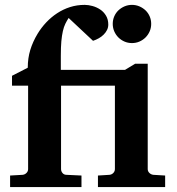

<svg xmlns="http://www.w3.org/2000/svg" viewBox="-20 -760 720 780"><path d="M377.9 0V-46.9L424.8 -49.8Q434.1 -50.8 440.4 -57.4Q446.8 -64 446.8 -73.2V-412.1H228V-73.2Q228 -64 234.1 -56.9Q240.2 -49.8 250 -49.8L311 -46.9V0H21V-46.9L71.8 -49.8Q81.1 -50.8 87.6 -57.4Q94.2 -64 94.2 -73.2V-412.1H28.8V-452.1L92.8 -484.9Q92.8 -523.4 103 -557.1Q113.3 -590.8 132.8 -623Q147.9 -647.9 168 -669.2Q188 -690.4 212.2 -706.3Q236.3 -722.2 264.4 -731.2Q292.5 -740.2 324.2 -740.2Q338.9 -740.2 355.7 -735.6Q372.6 -731 387 -721.4Q401.4 -711.9 410.6 -696.5Q419.9 -681.2 419.9 -660.2Q419.9 -648.4 414.8 -638.2Q409.7 -627.9 401.1 -619.4Q392.6 -610.8 381.3 -604.5Q370.1 -598.1 357.9 -594.2L258.8 -687Q251.5 -675.8 245.4 -663.3Q239.3 -650.9 235.4 -633.5Q231.4 -616.2 229.2 -592.3Q227.1 -568.4 227.1 -534.2V-476.1H487.8L528.8 -501H580.1V-73.2Q580.1 -64 586.9 -57.4Q593.8 -50.8 603 -49.8L650.9 -46.9V0ZM594.2 -663.1Q594.2 -647 588.1 -632.8Q582 -618.7 571.3 -607.9Q560.5 -597.2 546.4 -591.1Q532.2 -585 516.1 -585Q500 -585 485.8 -591.1Q471.7 -597.2 460.9 -607.9Q450.2 -618.7 444.1 -632.8Q438 -647 438 -663.1Q438 -679.2 444.1 -693.4Q450.2 -707.5 460.9 -717.8Q471.7 -728 485.8 -734.1Q500 -740.2 516.1 -740.2Q532.2 -740.2 546.4 -734.1Q560.5 -728 571.3 -717.8Q582 -707.5 588.1 -693.4Q594.2 -679.2 594.2 -663.1Z"/></svg>

Font: Charis SIL Afr
Style: Bold
Weight: 700
Foundry: SIL International
Version: Version 5.000